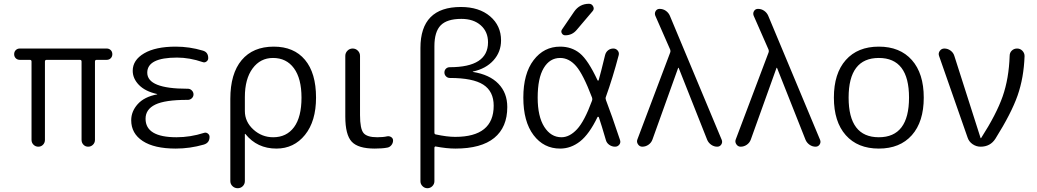

<svg xmlns="http://www.w3.org/2000/svg" viewBox="-20 -777 5493 1017"><path d="M85 -460Q72 -460 63.5 -468.5Q55 -477 55 -490Q55 -503 63.5 -511.5Q72 -520 85 -520H545Q558 -520 566.5 -511.5Q575 -503 575 -490Q575 -477 566.5 -468.5Q558 -460 545 -460H492Q483 -460 483 -451V-36Q483 -21 472.5 -10.5Q462 0 447 0Q432 0 422 -10.5Q412 -21 412 -36V-451Q412 -460 403 -460H227Q218 -460 218 -451V-36Q218 -21 208 -10.5Q198 0 183 0Q168 0 157.5 -10.5Q147 -21 147 -36V-451Q147 -460 138 -460Z M911 10Q797 10 736 -30Q675 -70 675 -140Q675 -187 709.5 -225.5Q744 -264 812 -277Q813 -277 813 -278Q813 -279 812 -279Q749 -293 716 -327Q683 -361 683 -402Q683 -459 743.5 -494.5Q804 -530 911 -530Q984 -530 1054 -509Q1083 -501 1083 -469Q1083 -458 1073.5 -451Q1064 -444 1054 -448Q984 -472 918 -472Q760 -472 760 -392Q760 -307 971 -307H975Q987 -307 996 -298Q1005 -289 1005 -277Q1005 -265 996 -256.5Q987 -248 975 -248H971Q854 -248 802.5 -223Q751 -198 751 -148Q751 -50 915 -50Q988 -50 1060 -73Q1071 -77 1080.5 -70Q1090 -63 1090 -52Q1090 -20 1059 -11Q986 10 911 10Z M1277 -263V-189Q1277 -132 1322 -91Q1367 -50 1427 -50Q1498 -50 1537.5 -103.5Q1577 -157 1577 -260Q1577 -361 1537 -415.5Q1497 -470 1426 -470Q1359 -470 1318 -414.5Q1277 -359 1277 -263ZM1200 182V-253Q1200 -387 1260 -458.5Q1320 -530 1430 -530Q1537 -530 1595.5 -460Q1654 -390 1654 -260Q1654 -135 1595.5 -62.5Q1537 10 1444 10Q1342 10 1280 -67Q1279 -68 1278 -68Q1277 -68 1277 -67V182Q1277 198 1266 209Q1255 220 1239 220Q1223 220 1211.5 209Q1200 198 1200 182Z M1965 10Q1877 10 1843 -26.5Q1809 -63 1809 -160V-481Q1809 -497 1820.5 -508.5Q1832 -520 1848 -520Q1864 -520 1875.5 -508.5Q1887 -497 1887 -481V-167Q1887 -95 1905.5 -72.5Q1924 -50 1978 -50Q2010 -50 2031 -55Q2043 -57 2052.5 -50.5Q2062 -44 2062 -33Q2062 -19 2053 -8Q2044 3 2031 5Q2005 10 1965 10Z M2281 -532V-75Q2281 -66 2288 -65Q2348 -52 2391 -52Q2595 -52 2595 -217Q2595 -293 2540 -328.5Q2485 -364 2363 -364Q2351 -364 2342.5 -372.5Q2334 -381 2334 -393Q2334 -405 2342 -413Q2350 -421 2362 -421Q2565 -421 2565 -553Q2565 -609 2526.5 -643Q2488 -677 2424 -677Q2348 -677 2314.5 -643Q2281 -609 2281 -532ZM2207 183V-523Q2207 -740 2421 -740Q2518 -740 2576 -690.5Q2634 -641 2634 -563Q2634 -502 2594 -457.5Q2554 -413 2485 -398Q2484 -398 2484 -397Q2484 -396 2485 -396Q2573 -382 2620 -333.5Q2667 -285 2667 -210Q2667 -103 2598 -46.5Q2529 10 2392 10Q2346 10 2288 -1Q2285 -2 2283 0.5Q2281 3 2281 6V183Q2281 198 2270 209Q2259 220 2244 220Q2229 220 2218 209Q2207 198 2207 183Z M2947 -470Q2892 -470 2860 -416.5Q2828 -363 2828 -260Q2828 -160 2863 -105Q2898 -50 2954 -50Q2997 -50 3036.5 -92.5Q3076 -135 3116 -244Q3119 -252 3116 -260Q3069 -384 3031.5 -427Q2994 -470 2947 -470ZM2947 10Q2860 10 2806 -61.5Q2752 -133 2752 -260Q2752 -387 2806.5 -458.5Q2861 -530 2947 -530Q3008 -530 3051.5 -494.5Q3095 -459 3145 -352Q3146 -350 3148 -350Q3150 -350 3151 -352Q3162 -390 3185 -485Q3189 -501 3201 -510.5Q3213 -520 3229 -520Q3243 -520 3252 -509Q3261 -498 3257 -484Q3226 -366 3189 -263Q3186 -256 3190 -246Q3219 -171 3264 -36Q3269 -22 3260.5 -11Q3252 0 3238 0Q3221 0 3207 -10Q3193 -20 3189 -36Q3166 -115 3152 -156Q3151 -158 3148.5 -158.5Q3146 -159 3145 -157Q3101 -66 3052.5 -28Q3004 10 2947 10ZM3021 -715Q3050 -757 3100 -757Q3115 -757 3122 -743Q3129 -729 3119 -718L3035 -619Q3011 -590 2974 -590Q2962 -590 2956 -600.5Q2950 -611 2957 -621Z M3382 0Q3368 0 3359.5 -12.5Q3351 -25 3356 -38L3530 -499Q3533 -506 3530 -514L3451 -694Q3446 -707 3453 -718.5Q3460 -730 3474 -730Q3492 -730 3506.5 -720Q3521 -710 3528 -694L3803 -36Q3808 -23 3800.5 -11.5Q3793 0 3779 0Q3762 0 3747.5 -10Q3733 -20 3726 -36L3575 -417Q3575 -418 3574 -418Q3572 -418 3572 -417L3436 -38Q3430 -21 3415 -10.5Q3400 0 3382 0Z M3903 0Q3889 0 3880.5 -12.5Q3872 -25 3877 -38L4051 -499Q4054 -506 4051 -514L3972 -694Q3967 -707 3974 -718.5Q3981 -730 3995 -730Q4013 -730 4027.5 -720Q4042 -710 4049 -694L4324 -36Q4329 -23 4321.5 -11.5Q4314 0 4300 0Q4283 0 4268.5 -10Q4254 -20 4247 -36L4096 -417Q4096 -418 4095 -418Q4093 -418 4093 -417L3957 -38Q3951 -21 3936 -10.5Q3921 0 3903 0Z M4795 -260Q4795 -470 4635 -470Q4475 -470 4475 -260Q4475 -50 4635 -50Q4795 -50 4795 -260ZM4810 -61Q4747 10 4635 10Q4523 10 4460 -61Q4397 -132 4397 -260Q4397 -388 4460 -459Q4523 -530 4635 -530Q4747 -530 4810 -459Q4873 -388 4873 -260Q4873 -132 4810 -61Z M5105 -49 4954 -481Q4949 -495 4958 -507.5Q4967 -520 4982 -520Q5000 -520 5015 -509Q5030 -498 5035 -481L5174 -46Q5174 -45 5176 -45Q5177 -45 5177 -46Q5258 -172 5291 -266.5Q5324 -361 5328 -481Q5328 -498 5339.5 -509Q5351 -520 5367.5 -520Q5384 -520 5395.5 -508Q5407 -496 5407 -480Q5403 -365 5370 -271Q5337 -177 5253 -43Q5226 0 5174 0Q5151 0 5131.5 -13.5Q5112 -27 5105 -49Z"/></svg>

Font: Rounded Mplus 1c
Style: Regular
Weight: 400
Version: Version 1.059.20150529